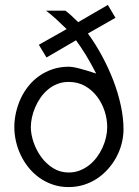

<svg xmlns="http://www.w3.org/2000/svg" viewBox="-20 -762 559 772"><path d="M167 -530.8 285.6 -600.1Q304.2 -574.7 324.5 -542Q344.7 -509.3 366.7 -466.3Q328.1 -479 300.5 -486.3Q272.9 -493.7 255.9 -493.7Q221.2 -493.7 191.4 -483.6Q161.6 -473.6 137.5 -456.5Q113.3 -439.5 94.5 -416Q75.7 -392.6 63.2 -365.5Q50.8 -338.4 44.2 -309.1Q37.6 -279.8 37.6 -251Q37.6 -222.7 44.2 -193.6Q50.8 -164.6 63.7 -137.7Q76.7 -110.8 95.5 -87.6Q114.3 -64.5 138.7 -47.1Q163.1 -29.8 192.4 -19.8Q221.7 -9.8 255.9 -9.8Q288.1 -9.8 316.9 -18.8Q345.7 -27.8 370.1 -43.9Q394.5 -60.1 414.3 -82.3Q434.1 -104.5 448 -130.4Q461.9 -156.2 469.2 -184.8Q476.6 -213.4 476.6 -242.7Q476.6 -287.6 465.8 -337.6Q455.1 -387.7 435.8 -438Q416.5 -488.3 390.4 -536.6Q364.3 -585 333.5 -627.4L444.3 -690.4L413.6 -742.2L294.4 -672.9Q278.8 -688.5 266.4 -699.7Q253.9 -710.9 242.7 -719.2H165Q185.1 -704.1 206.1 -684.8Q227.1 -665.5 248 -645L136.2 -582ZM411.1 -251Q411.1 -231 406.2 -209.7Q401.4 -188.5 392.1 -168.2Q382.8 -147.9 369.1 -129.6Q355.5 -111.3 338.4 -97.9Q321.3 -84.5 300.5 -76.4Q279.8 -68.4 255.9 -68.4Q221.7 -68.4 193.6 -85.9Q165.5 -103.5 145.8 -130.6Q126 -157.7 115 -189.9Q104 -222.2 104 -251Q104 -270 108.6 -290.8Q113.3 -311.5 122.1 -331.8Q130.9 -352.1 143.8 -370.4Q156.7 -388.7 173.6 -402.6Q190.4 -416.5 211.2 -424.6Q231.9 -432.6 255.9 -432.6Q293.5 -432.6 322.3 -416Q351.1 -399.4 370.8 -373Q390.6 -346.7 400.9 -314.5Q411.1 -282.2 411.1 -251Z"/></svg>

Font: Saysettha
Style: Regular
Weight: 400
Designer: John M. Durdin
Foundry: Lao Script for Windows
Version: Version 2.201